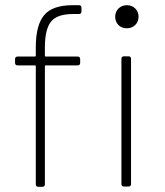

<svg xmlns="http://www.w3.org/2000/svg" viewBox="-20 -720 637 740"><path d="M118 -10V-464Q118 -468 114 -468H48Q38 -468 38 -478V-492Q38 -502 48 -502H114Q118 -502 118 -506V-538Q118 -623 150 -661.5Q182 -700 260 -700H284Q294 -700 294 -690V-676Q294 -666 284 -666H262Q200 -666 176.5 -636.5Q153 -607 153 -537V-506Q153 -502 157 -502H279Q289 -502 289 -492V-478Q289 -468 279 -468H157Q153 -468 153 -464V-10Q153 0 143 0H128Q118 0 118 -10ZM448 -11V-493Q448 -503 458 -503H475Q485 -503 485 -493V-11Q485 -1 475 -1H458Q448 -1 448 -11ZM469 -700Q488 -700 501 -687.5Q514 -675 514 -656Q514 -636 501 -623.5Q488 -611 469 -611Q449 -611 436.5 -623.5Q424 -636 424 -656Q424 -675 437 -687.5Q450 -700 469 -700Z"/></svg>

Font: Barlow GEO Extra Light
Style: Regular
Weight: 200
Designer: Jeremy Tribby
Foundry: Tribby Type
Version: Version 1.408